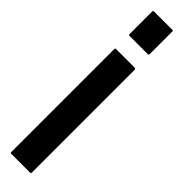

<svg xmlns="http://www.w3.org/2000/svg" viewBox="-319 -900 878 878"><g transform="rotate(45 120.0 -461.0)"><path d="M28.3 -768.6Q28.3 -818.4 28.3 -917Q28.3 -918.9 29.3 -920.9Q31.2 -921.9 34.2 -921.9Q74.2 -921.9 154.3 -921.9Q156.2 -921.9 157.2 -920.9Q158.2 -919.9 158.2 -918Q158.2 -918 158.2 -917Q158.2 -867.2 158.2 -768.6Q158.2 -766.6 156.2 -765.6Q155.3 -763.7 153.3 -763.7Q113.3 -763.7 33.2 -763.7Q30.3 -763.7 29.3 -765.6Q28.3 -766.6 28.3 -768.6ZM160.2 -671.9Q160.2 -587.9 160.2 -420.9Q160.2 -282.2 160.2 -4.9Q160.2 -2.9 158.2 -1Q157.2 0 155.3 0Q114.3 0 32.2 0Q29.3 0 28.3 -1Q27.3 -2.9 27.3 -4.9Q27.3 -88.9 27.3 -255.9Q27.3 -394.5 27.3 -671.9Q27.3 -673.8 28.3 -675.8Q29.3 -677.7 32.2 -677.7Q73.2 -677.7 155.3 -677.7Q157.2 -677.7 158.2 -675.8Q160.2 -673.8 160.2 -671.9Z"/></g></svg>

Font: Typeface
Style: Regular
Weight: 400
Version: Version 1.0